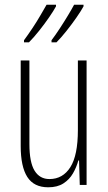

<svg xmlns="http://www.w3.org/2000/svg" viewBox="-20 -786 458 816"><path d="M348 -529V0H319L316 -104H313Q305 -75 290 -49Q275 -23 249.5 -6.5Q224 10 185 10Q124 10 96 -34Q68 -78 68 -165V-529H105V-174Q105 -96 127 -60.5Q149 -25 190 -25Q247 -25 279 -75.5Q311 -126 311 -233V-529ZM335 -759Q326 -742 306 -713Q286 -684 262.5 -654.5Q239 -625 220 -606H199V-615Q215 -636 234 -665Q253 -694 269.5 -721.5Q286 -749 295 -766H335ZM218 -759Q209 -742 189.5 -713.5Q170 -685 146.5 -655.5Q123 -626 103 -606H82V-615Q99 -638 118 -666.5Q137 -695 152.5 -722Q168 -749 178 -766H218Z"/></svg>

Font: Noto Sans Gurmukhi ExtraCondensed ExtraLight
Style: Regular
Weight: 200
Width: 2
Designer: Jelle Bosma - Monotype Design Team
Foundry: Monotype Imaging Inc.
Version: Version 2.004; ttfautohint (v1.8.4.7-5d5b)